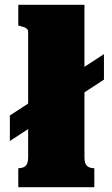

<svg xmlns="http://www.w3.org/2000/svg" viewBox="-20 -778 466 798"><path d="M21 -192V-298L412 -553V-447ZM331 -758V-125Q331 -98 341.5 -88.5Q352 -79 370 -79H372V0H56V-79H58Q76 -79 86.5 -88.5Q97 -98 97 -125V-644Q97 -652 93.5 -656.5Q90 -661 82.5 -664Q75 -667 63 -670L56 -672V-758Z"/></svg>

Font: Roboto Serif Black
Style: Regular
Weight: 900
Designer: Greg Gazdowicz
Foundry: Commercial Type
Version: Version 1.008